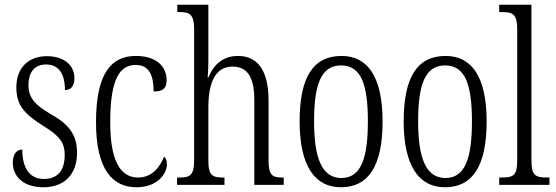

<svg xmlns="http://www.w3.org/2000/svg" viewBox="-20 -780 2347 810"><path d="M163 10C252 10 305 -45 305 -135C305 -208 275 -253 195 -298C128 -337 100 -367 100 -422C100 -471 123 -508 174 -508C226 -508 254 -471 254 -400C281 -400 294 -419 294 -451C294 -503 252 -543 178 -543C100 -543 49 -494 49 -412C49 -336 81 -300 167 -246C235 -205 253 -174 253 -127C253 -60 223 -25 165 -25C103 -25 74 -74 74 -149C53 -149 34 -133 34 -94C34 -36 78 10 163 10Z M556 10C644 10 684 -47 684 -86C684 -103 680 -113 672 -119C655 -75 621 -31 563 -31C485 -31 445 -106 445 -265C445 -453 488 -506 553 -506C610 -506 628 -461 628 -394C664 -394 683 -405 683 -441C683 -503 636 -544 553 -544C455 -544 385 -479 385 -264C385 -63 456 10 556 10Z M727 0H927V-31H923C877 -31 859 -38 859 -103V-326C859 -438 892 -499 961 -499C1029 -499 1053 -447 1053 -355V0H1177V-31H1173C1128 -31 1113 -40 1113 -104V-356C1113 -484 1066 -544 984 -544C915 -544 878 -500 859 -453H856C857 -465 859 -492 859 -515V-760H728V-729H740C779 -729 799 -720 799 -657V-105C799 -39 781 -31 735 -31H727Z M1418 10C1533 10 1594 -77 1594 -268C1594 -453 1533 -544 1421 -544C1301 -544 1244 -454 1244 -268C1244 -79 1309 10 1418 10ZM1420 -29C1339 -29 1305 -111 1305 -268C1305 -425 1335 -504 1419 -504C1503 -504 1532 -425 1532 -268C1532 -112 1503 -29 1420 -29Z M1857 10C1972 10 2033 -77 2033 -268C2033 -453 1972 -544 1860 -544C1740 -544 1683 -454 1683 -268C1683 -79 1748 10 1857 10ZM1859 -29C1778 -29 1744 -111 1744 -268C1744 -425 1774 -504 1858 -504C1942 -504 1971 -425 1971 -268C1971 -112 1942 -29 1859 -29Z M2086 0H2298V-31H2291C2237 -31 2222 -39 2222 -105V-760H2086V-729H2098C2142 -729 2162 -722 2162 -656V-105C2162 -39 2147 -31 2093 -31H2086Z"/></svg>

Font: Noto Serif Thai ExtraCondensed Light
Style: Regular
Weight: 300
Width: 2
Designer: Monotype Design Team
Foundry: Monotype Imaging Inc.
Version: Version 2.002